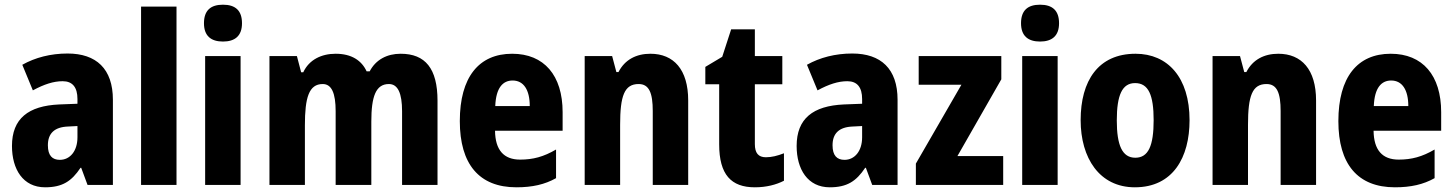

<svg xmlns="http://www.w3.org/2000/svg" viewBox="-20 -788 6193 818"><path d="M268 -560C196 -560 130 -543 75 -512L120 -403C168 -429 208 -442 247 -442C289 -442 310 -416 310 -366V-346L232 -343C101 -337 31 -283 31 -166C31 -67 78 10 172 10C246 10 285 -16 323 -73H326L353 0H461V-363C461 -495 390 -560 268 -560ZM271 -249 310 -251V-203C310 -144 278 -107 235 -107C203 -107 184 -125 184 -169C184 -218 210 -247 271 -249Z M732 0V-760H581V0Z M930 -768C878 -768 849 -744 849 -689C849 -635 879 -611 930 -611C981 -611 1011 -635 1011 -689C1011 -743 983 -768 930 -768ZM1005 -549H854V0H1005Z M1687 -559C1629 -559 1581 -534 1555 -484H1542C1521 -530 1478 -559 1410 -559C1350 -559 1297 -534 1272 -480H1263L1245 -549H1128V0H1279V-254C1279 -372 1296 -430 1355 -430C1393 -430 1410 -391 1410 -314V0H1562V-270C1562 -377 1581 -430 1637 -430C1675 -430 1693 -391 1693 -314V0H1844V-359C1844 -496 1792 -559 1687 -559Z M2162 -559C2020 -559 1939 -459 1939 -272C1939 -89 2021 10 2180 10C2248 10 2301 -2 2349 -29V-151C2296 -120 2251 -108 2196 -108C2126 -108 2090 -149 2089 -231H2377V-310C2377 -467 2298 -559 2162 -559ZM2164 -445C2211 -445 2237 -405 2237 -336H2090C2093 -415 2123 -445 2164 -445Z M2751 -559C2691 -559 2642 -534 2615 -481H2606L2588 -549H2471V0H2622V-256C2622 -380 2640 -430 2701 -430C2746 -430 2761 -391 2761 -315V0H2912V-360C2912 -492 2850 -559 2751 -559Z M3243 -118C3211 -118 3196 -136 3196 -174V-429H3313V-549H3196V-663H3095L3057 -546L2985 -503V-429H3044V-173C3044 -44 3095 10 3196 10C3245 10 3287 -1 3320 -18V-135C3292 -124 3267 -118 3243 -118Z M3611 -560C3539 -560 3473 -543 3418 -512L3463 -403C3511 -429 3551 -442 3590 -442C3632 -442 3653 -416 3653 -366V-346L3575 -343C3444 -337 3374 -283 3374 -166C3374 -67 3421 10 3515 10C3589 10 3628 -16 3666 -73H3669L3696 0H3804V-363C3804 -495 3733 -560 3611 -560ZM3614 -249 3653 -251V-203C3653 -144 3621 -107 3578 -107C3546 -107 3527 -125 3527 -169C3527 -218 3553 -247 3614 -249Z M4254 0V-123H4059L4246 -450V-549H3894V-427H4076L3882 -91V0Z M4411 -768C4359 -768 4330 -744 4330 -689C4330 -635 4360 -611 4411 -611C4462 -611 4492 -635 4492 -689C4492 -743 4464 -768 4411 -768ZM4486 -549H4335V0H4486Z M5048 -276C5048 -458 4955 -559 4818 -559C4659 -559 4584 -444 4584 -276C4584 -115 4664 10 4815 10C4978 10 5048 -118 5048 -276ZM4738 -275C4738 -383 4761 -434 4816 -434C4873 -434 4895 -383 4895 -276C4895 -168 4873 -116 4817 -116C4761 -116 4738 -169 4738 -275Z M5426 -559C5366 -559 5317 -534 5290 -481H5281L5263 -549H5146V0H5297V-256C5297 -380 5315 -430 5376 -430C5421 -430 5436 -391 5436 -315V0H5587V-360C5587 -492 5525 -559 5426 -559Z M5905 -559C5763 -559 5682 -459 5682 -272C5682 -89 5764 10 5923 10C5991 10 6044 -2 6092 -29V-151C6039 -120 5994 -108 5939 -108C5869 -108 5833 -149 5832 -231H6120V-310C6120 -467 6041 -559 5905 -559ZM5907 -445C5954 -445 5980 -405 5980 -336H5833C5836 -415 5866 -445 5907 -445Z"/></svg>

Font: Noto Sans Gujarati Condensed ExtraBold
Style: Regular
Weight: 800
Width: 3
Designer: Jelle Bosma - Monotype Design Team, Universal Thirst
Foundry: Monotype Imaging Inc.
Version: Version 2.106